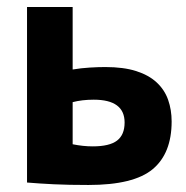

<svg xmlns="http://www.w3.org/2000/svg" viewBox="-20 -520 530 547"><path d="M187 -109Q217 -103 244 -103Q292 -103 313.5 -119.5Q335 -136 335 -171Q335 -236 247 -236Q214 -236 187 -229ZM187 -322Q211 -326 235.5 -327.5Q260 -329 280 -329Q332 -329 368 -317.5Q404 -306 426.5 -285Q449 -264 459 -235.5Q469 -207 469 -174Q469 -83 415 -38Q361 7 232 7Q175 7 133.5 5Q92 3 57 0V-500H187Z"/></svg>

Font: PT Sans
Style: Bold
Weight: 700
Version: Version 2.003W OFL; ttfautohint (v1.6)